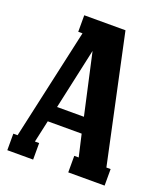

<svg xmlns="http://www.w3.org/2000/svg" viewBox="-128 -767 732 853"><g transform="rotate(20 238.5 -340.0)"><path d="M123 -680.2H317.9L446.8 -78.1H466.8V0H294.9V-78.1H315.9L292 -182.1H131.8L108.9 -78.1H128.9V0H6.8V-78.1H26.9L143.1 -602.1H123ZM275.9 -255.9 211.9 -543.9 148.9 -255.9Z"/></g></svg>

Font: Margherita Black
Style: Regular
Weight: 900
Designer: James Puckett
Foundry: Dunwich Type Founders
Version: Version 1.008;hotconv 1.0.109;makeotfexe 2.5.65596